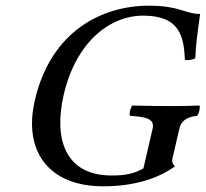

<svg xmlns="http://www.w3.org/2000/svg" viewBox="-20 -645 724 675"><path d="M503.3 -625C341.3 -625 159.2 -538 102.4 -292C60.9 -112 152.7 10 342.7 10C448.7 10 533.7 -16 594.9 -60C586.9 -69 583.5 -76 585.9 -86L610.6 -193C618.2 -226 646.3 -235 672.9 -238C679.3 -244 684.9 -268 681.3 -274C654 -273 622.8 -272 586.8 -272C551.8 -272 487 -273 445.3 -274C438.9 -268 433.3 -244 436.9 -238C485 -234 525.3 -231 516.6 -193L484.2 -53C453.1 -35 421.5 -28 372.5 -28C209.5 -28 168 -156 203.8 -311C247.2 -499 367.2 -590 483.2 -590C613.2 -590 626.1 -516 630.2 -434C642 -433 655.2 -434 666.6 -440C667.8 -480 673.9 -528 683.6 -596C629.6 -596 613.3 -625 503.3 -625Z"/></svg>

Font: Linux Libertine Mono O
Style: Mono Oblique
Weight: 400
Italic angle: -13°
Designer: Philipp H. Poll
Foundry: Philipp H. Poll
Version: Version 5.1.7